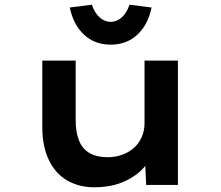

<svg xmlns="http://www.w3.org/2000/svg" viewBox="-20 -787 941 817"><path d="M382 10Q315 10 264.5 -20Q214 -50 187 -108Q160 -166 160 -246V-529H302V-276Q302 -225 316 -189.5Q330 -154 360.5 -136Q391 -118 437 -118Q470 -118 498.5 -128Q527 -138 548.5 -156.5Q570 -175 582.5 -202.5Q595 -230 595 -262V-529H737V0H602L597 -109L623 -121Q610 -89 577 -58.5Q544 -28 494.5 -9Q445 10 382 10ZM451 -597Q383 -597 337.5 -639.5Q292 -682 277 -755L371 -767Q382 -733 403.5 -713.5Q425 -694 451 -694Q477 -694 498.5 -713.5Q520 -733 531 -767L625 -755Q610 -682 564.5 -639.5Q519 -597 451 -597Z"/></svg>

Font: Lexend Peta SemiBold
Style: Regular
Weight: 600
Designer: Bonnie Shaver-Troup, Thomas Jockin
Foundry: Lexend
Version: Version 1.007